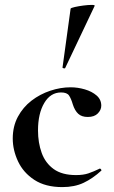

<svg xmlns="http://www.w3.org/2000/svg" viewBox="-20 -751 465 783"><path d="M234 12Q165 12 120 -17.5Q75 -47 53.5 -93Q32 -139 32 -186Q32 -236 53 -275Q74 -314 108.5 -340.5Q143 -367 185 -381Q227 -395 268 -395Q297 -395 326 -386.5Q355 -378 374 -361.5Q393 -345 393 -320Q393 -303 379 -288.5Q365 -274 338 -274Q313 -274 299 -287Q285 -300 277 -325Q270 -349 261.5 -361.5Q253 -374 229 -374Q186 -374 160.5 -331Q135 -288 135 -219Q135 -169 150 -127.5Q165 -86 199 -61.5Q233 -37 290 -37Q320 -37 340.5 -44Q361 -51 386 -63Q388 -65 391.5 -61Q395 -57 393 -55Q358 -23 321 -5.5Q284 12 234 12ZM246 -474Q245 -471 239.5 -472.5Q234 -474 235 -476L268 -716Q270 -719 285.5 -722.5Q301 -726 320.5 -728.5Q340 -731 354 -731Q368 -731 366 -727Z"/></svg>

Font: Cormorant Infant Light
Style: Regular
Weight: 300
Designer: Christian Thalmann (Catharsis Fonts)
Foundry: Catharsis Fonts
Version: Version 4.001